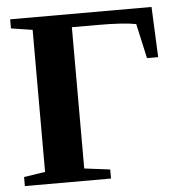

<svg xmlns="http://www.w3.org/2000/svg" viewBox="-49 -703 734 751"><g transform="rotate(-5 318.0 -327.5)"><path d="M356.9 0H18.6V-35.6L102.1 -48.3V-606L18.1 -619.1V-654.8H573.2L582 -457H538.1L507.8 -593.3Q459 -603 355 -603H255.9V-48.3L356.9 -35.6Z"/></g></svg>

Font: Tinos
Style: Bold
Weight: 700
Designer: Steve Matteson
Foundry: Monotype Imaging Inc.
Version: Version 1.23